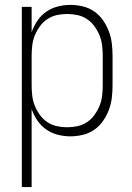

<svg xmlns="http://www.w3.org/2000/svg" viewBox="-20 -548 540 783"><path d="M69 215V-520H109V-417Q118 -442 132.5 -463.5Q147 -485 168.5 -500Q190 -515 215.5 -521.5Q241 -528 267 -528Q292 -528 317.5 -522Q343 -516 364 -501.5Q385 -487 400 -465.5Q415 -444 424 -420Q433 -396 436 -371Q439 -346 439 -320V-200Q439 -174 436 -149Q433 -124 424 -100Q415 -76 400 -54.5Q385 -33 364 -18.5Q343 -4 317.5 2Q292 8 267 8Q241 8 215.5 1.5Q190 -5 168.5 -20Q147 -35 132.5 -56.5Q118 -78 109 -103V215ZM254 -29Q275 -29 296 -33.5Q317 -38 335 -50Q353 -62 365.5 -79.5Q378 -97 386 -116.5Q394 -136 396.5 -157.5Q399 -179 399 -200V-320Q399 -341 396.5 -362.5Q394 -384 386 -403.5Q378 -423 365.5 -440.5Q353 -458 335 -470Q317 -482 296 -486.5Q275 -491 254 -491Q233 -491 212 -486.5Q191 -482 173 -470Q155 -458 142.5 -440.5Q130 -423 122 -403.5Q114 -384 111.5 -362.5Q109 -341 109 -320V-200Q109 -179 111.5 -157.5Q114 -136 122 -116.5Q130 -97 142.5 -79.5Q155 -62 173 -50Q191 -38 212 -33.5Q233 -29 254 -29Z"/></svg>

Font: Iosevka Extralight
Style: Regular
Weight: 200
Monospace: yes
Designer: Belleve Invis
Foundry: Belleve Invis
Version: Version 32.0.1; ttfautohint (v1.8.4)